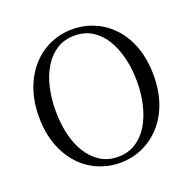

<svg xmlns="http://www.w3.org/2000/svg" viewBox="-133 -879 1032 1029"><g transform="rotate(-20 383.5 -364.5)"><path d="M383 16Q317 16 257.5 -9.5Q198 -35 153 -84Q108 -133 82 -203.5Q56 -274 56 -364Q56 -453 82 -523.5Q108 -594 153 -643.5Q198 -693 257.5 -719Q317 -745 383 -745Q450 -745 509 -719.5Q568 -694 613.5 -645Q659 -596 684.5 -525Q710 -454 710 -364Q710 -275 684.5 -204.5Q659 -134 613.5 -85Q568 -36 509 -10Q450 16 383 16ZM383 -18Q440 -18 483.5 -45.5Q527 -73 556 -120.5Q585 -168 600 -230.5Q615 -293 615 -364Q615 -434 600 -496.5Q585 -559 556 -607Q527 -655 483.5 -682Q440 -709 383 -709Q326 -709 282.5 -682Q239 -655 209.5 -607Q180 -559 165.5 -496.5Q151 -434 151 -364Q151 -293 165.5 -230.5Q180 -168 209.5 -120.5Q239 -73 282.5 -45.5Q326 -18 383 -18Z"/></g></svg>

Font: Noto Serif TC
Style: Regular
Weight: 400
Designer: Ryoko NISHIZUKA  (kana & ideographs); Frank Grießhammer (Latin, Greek & Cyrillic); Wenlong ZHANG  (bopomofo); Sandoll Co
Foundry: Adobe
Version: Version 2.003-H1;hotconv 1.1.1;makeotfexe 2.6.0